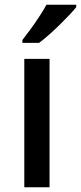

<svg xmlns="http://www.w3.org/2000/svg" viewBox="-20 -786 340 806"><path d="M188 0H82V-539H188ZM300 -756Q289 -742 270 -722Q251 -702 229 -680.5Q207 -659 185 -639.5Q163 -620 144 -606H74V-618Q89 -637 108 -663Q127 -689 145 -716.5Q163 -744 175 -766H300Z"/></svg>

Font: Noto Sans Khmer Medium
Style: Regular
Weight: 500
Version: Version 2.003